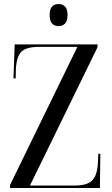

<svg xmlns="http://www.w3.org/2000/svg" viewBox="-20 -935 555 955"><path d="M30 0V-15L365 -702H177Q109 -702 85.5 -677Q62 -652 59 -590L58 -545H47L53 -714H465V-700L129 -12H350Q412 -12 437.5 -36.5Q463 -61 467 -123L469 -170H479L477 0ZM271 -805Q251 -805 239 -818Q227 -831 227 -860Q227 -890 239 -902.5Q251 -915 271 -915Q291 -915 303.5 -902.5Q316 -890 316 -860Q316 -831 303.5 -818Q291 -805 271 -805Z"/></svg>

Font: Noto Serif Display Condensed
Style: Regular
Weight: 400
Width: 3
Designer: Monotype Design Team
Foundry: Monotype Imaging Inc.
Version: Version 2.009